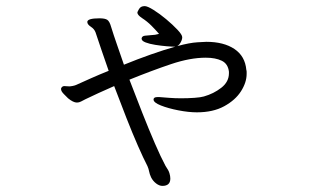

<svg xmlns="http://www.w3.org/2000/svg" viewBox="-20 -545 1040 629"><path d="M730 -310Q727 -336 706.5 -346Q686 -356 654 -356Q603 -356 540.5 -335Q478 -314 404 -284Q425 -229 446.5 -174.5Q468 -120 487.5 -75Q507 -30 522 -2Q524 2 528.5 8.5Q533 15 535 22Q538 32 538 40Q538 64 512 64Q502 64 491.5 56Q481 48 475 36Q470 25 468.5 16.5Q467 8 463 -1Q450 -26 432 -67Q414 -108 394 -159Q374 -210 354 -263Q327 -251 302.5 -240Q278 -229 260 -220Q252 -216 245.5 -212.5Q239 -209 232 -209Q220 -209 203 -223Q199 -227 189.5 -236.5Q180 -246 180 -253V-255Q183 -263 191 -263Q194 -263 198 -262.5Q202 -262 207 -262Q211 -262 218.5 -263.5Q226 -265 230 -267Q252 -277 279 -289Q306 -301 336 -313Q324 -347 313 -379.5Q302 -412 293 -439Q289 -450 277.5 -457.5Q266 -465 266 -473Q266 -485 306 -485Q324 -485 331.5 -480Q339 -475 344 -457Q352 -431 363 -399.5Q374 -368 386 -333Q430 -351 474 -366.5Q518 -382 554 -392Q544 -392 526 -393.5Q508 -395 489 -398Q470 -401 457 -406Q444 -411 444 -418V-420Q446 -427 454.5 -428Q463 -429 476 -430Q487 -430 501 -434Q490 -447 476 -461Q462 -475 445 -486Q430 -496 430 -504Q430 -506 435.5 -515.5Q441 -525 454 -525Q463 -525 483 -512.5Q503 -500 524.5 -482Q546 -464 561.5 -447.5Q577 -431 577 -423Q577 -414 570 -403Q566 -397 561 -394Q601 -405 627.5 -406.5Q654 -408 656 -408Q713 -408 748 -384.5Q783 -361 787 -316Q788 -313 788 -309.5Q788 -306 788 -303Q788 -275 769.5 -246Q751 -217 714.5 -197Q678 -177 625 -177Q598 -177 564.5 -183.5Q531 -190 507 -199.5Q483 -209 483 -219Q483 -227 496 -227H502Q515 -226 534 -224.5Q553 -223 573 -223Q596 -223 617 -224.5Q638 -226 648 -229Q680 -238 705 -257.5Q730 -277 730 -305Z"/></svg>

Font: Klee One SemiBold
Style: Regular
Weight: 600
Designer: Fontworks Inc.
Foundry: Fontworks Inc.
Version: Version 1.00;January 12, 2022;FontCreator 13.0.0.2683 64-bit